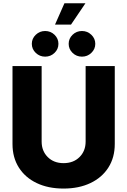

<svg xmlns="http://www.w3.org/2000/svg" viewBox="-20 -1125 766 1155"><path d="M362.3 9.3Q270 9.3 200.9 -23.7Q131.8 -56.6 93.5 -116.9Q55.2 -177.2 55.2 -258.8V-727.5H230.5V-273.4Q230.5 -216.8 267.1 -180.2Q303.7 -143.6 362.3 -143.6Q421.9 -143.6 458.5 -180.2Q495.1 -216.8 495.1 -273.4V-727.5H670.4V-258.8Q670.4 -177.2 631.8 -116.9Q593.3 -56.6 523.9 -23.7Q454.6 9.3 362.3 9.3ZM251.5 -784.2Q218.8 -784.2 195.1 -806.9Q171.4 -829.6 171.4 -861.3Q171.4 -893.1 195.1 -915.8Q218.8 -938.5 251.5 -938.5Q284.7 -938.5 308.1 -915.8Q331.5 -893.1 331.5 -861.3Q331.5 -829.6 308.1 -806.9Q284.7 -784.2 251.5 -784.2ZM473.1 -784.2Q439.9 -784.2 416.5 -806.9Q393.1 -829.6 393.1 -861.3Q393.1 -893.1 416.5 -915.8Q439.9 -938.5 473.1 -938.5Q505.9 -938.5 529.5 -915.8Q553.2 -893.1 553.2 -861.3Q553.2 -829.6 529.5 -806.9Q505.9 -784.2 473.1 -784.2ZM311 -977.1 367.7 -1105.5H494.1L407.2 -977.1Z"/></svg>

Font: Inter Extra Bold
Style: Regular
Weight: 800
Designer: Rasmus Andersson
Foundry: rsms
Version: Version 4.000;git-3c8e0fc